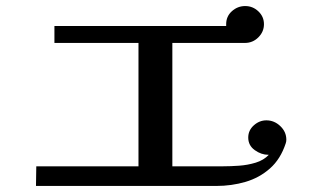

<svg xmlns="http://www.w3.org/2000/svg" viewBox="-20 -679 1040 635"><path d="M927 -217Q927 -214 926.5 -211Q926 -208 925 -205Q908 -153 873 -122Q838 -91 792 -77.5Q746 -64 695 -64H99L100 -129H438V-537H160V-593H728Q728 -595 728 -596.5Q728 -598 728 -599Q728 -625 747 -642Q766 -659 791 -659Q816 -659 834.5 -641.5Q853 -624 853 -599Q853 -574 834.5 -555.5Q816 -537 790 -537H550V-129H719Q743 -129 771 -131Q799 -133 825.5 -141Q852 -149 869 -167H868Q844 -167 822.5 -182.5Q801 -198 801 -224Q801 -248 819.5 -264.5Q838 -281 861 -281Q887 -281 907 -262Q927 -243 927 -217Z"/></svg>

Font: Kaisei Decol Medium
Style: Regular
Weight: 500
Designer: Font-Kai, 金井和夫
Foundry: KAZUO KANAI
Version: Version 5.003